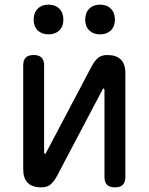

<svg xmlns="http://www.w3.org/2000/svg" viewBox="-20 -797 640 827"><path d="M80 -515Q80 -538 91 -549Q102 -560 125 -560Q148 -560 159 -549Q170 -538 170 -515V-140Q172 -134 174 -134Q176 -134 176.5 -135.5Q177 -137 179 -140L374 -510Q386 -533 401 -546.5Q416 -560 442 -560Q481 -560 500.5 -540.5Q520 -521 520 -482V-35Q520 -12 509 -1Q498 10 475 10Q452 10 441 -1Q430 -12 430 -35V-410Q428 -416 426 -416Q424 -416 423.5 -414.5Q423 -413 421 -410L226 -40Q214 -17 199 -3.5Q184 10 158 10Q119 10 99.5 -9.5Q80 -29 80 -68ZM411 -649Q382 -649 364.5 -666Q347 -683 347 -712Q347 -742 364.5 -759.5Q382 -777 411 -777Q440 -777 457.5 -759.5Q475 -742 475 -712Q475 -683 457.5 -666Q440 -649 411 -649ZM189 -649Q160 -649 142.5 -666Q125 -683 125 -712Q125 -742 142.5 -759.5Q160 -777 189 -777Q218 -777 235.5 -759.5Q253 -742 253 -712Q253 -683 235.5 -666Q218 -649 189 -649Z"/></svg>

Font: Maple Mono
Style: Regular
Weight: 400
Monospace: yes
Designer: subframe7536
Version: Version 7.300